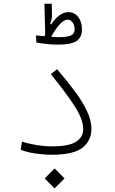

<svg xmlns="http://www.w3.org/2000/svg" viewBox="-20 -844 626 1049"><path d="M262.2 1.5Q220.7 1.5 173.6 -5.4Q126.5 -12.2 92.8 -25.9L100.1 -70.3Q137.7 -58.1 181.2 -51.3Q224.6 -44.4 264.6 -44.4Q356.9 -44.4 395.8 -69.8Q434.6 -95.2 434.6 -138.2Q434.6 -193.8 384 -270Q333.5 -346.2 257.3 -439L292 -465.8Q345.2 -403.8 387.7 -346.7Q430.2 -289.6 454.8 -238Q479.5 -186.5 479.5 -140.6Q479.5 -75.7 430.7 -37.1Q381.8 1.5 262.2 1.5ZM278.3 185.1 224.1 130.9 278.3 76.2 332.5 130.9ZM297.4 -600.1Q264.2 -600.1 232.9 -603.8Q201.7 -607.4 178.7 -611.8L176.3 -650.4Q196.3 -647.9 221.7 -646Q224.1 -650.9 227.1 -655.8L222.7 -823.7H262.7L264.2 -763.2Q264.6 -752.4 262.2 -739.5Q259.8 -726.6 253.4 -713.4L259.3 -710.9Q281.7 -743.2 305.4 -760.5Q329.1 -777.8 352.5 -777.8Q385.7 -777.8 406.7 -752Q427.7 -726.1 427.7 -683.6Q427.7 -639.2 397.5 -619.6Q367.2 -600.1 297.4 -600.1ZM259.8 -643.1Q272 -642.1 283 -641.6Q293.9 -641.1 301.8 -641.1Q350.1 -641.1 368.9 -650.6Q387.7 -660.2 387.7 -684.1Q387.7 -706.5 376.5 -721.7Q365.2 -736.8 349.1 -736.8Q330.1 -736.8 306.6 -711.4Q283.2 -686 259.8 -643.1Z"/></svg>

Font: Cascadia Code NF ExtraLight
Style: Regular
Weight: 200
Monospace: yes
Designer: Aaron Bell
Foundry: Saja Typeworks
Version: Version 2404.023; ttfautohint (v1.8.4)